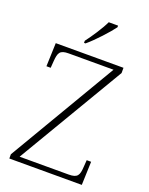

<svg xmlns="http://www.w3.org/2000/svg" viewBox="-169 -1017 856 1103"><g transform="rotate(20 259.0 -465.5)"><path d="M206 -784V-771H215C259 -807 331 -886 356 -921V-931H299C278 -886 235 -822 206 -784ZM30 0H473L478 -143H451L448 -101C445 -49 436 -30 382 -30H82L468 -682V-714H54L49 -571H75L78 -612C82 -665 90 -684 144 -684H418L30 -26Z"/></g></svg>

Font: Noto Serif Ethiopic ExtraLight
Style: Regular
Weight: 200
Designer: Monotype Design Team
Foundry: Monotype Imaging Inc.
Version: Version 2.102